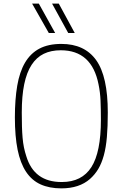

<svg xmlns="http://www.w3.org/2000/svg" viewBox="-20 -1030 676 1058"><path d="M318 8Q252 8 203.5 -14Q155 -36 123.5 -83.5Q92 -131 77 -205Q62 -279 62 -383Q62 -482 75 -558Q88 -634 118 -685Q148 -736 197 -762Q246 -788 318 -788Q446 -788 510 -698.5Q574 -609 574 -410Q574 -333 569 -275Q564 -217 552 -173.5Q540 -130 521.5 -99Q503 -68 476 -44Q417 8 318 8ZM321 -27Q431 -27 483.5 -109Q536 -191 536 -370Q536 -429 534 -475.5Q532 -522 523 -565Q486 -753 315 -753Q261 -753 221 -733.5Q181 -714 154 -672.5Q127 -631 113.5 -566Q100 -501 100 -410Q100 -367 101 -333Q102 -299 104.5 -270.5Q107 -242 112 -217.5Q117 -193 125 -169Q168 -27 319 -27ZM249 -848 157 -1010H194L284 -848ZM356 -848 267 -1010H304L392 -848Z"/></svg>

Font: Tanohe Sans ExtraLight
Style: Regular
Weight: 250
Designer: Village Type and Design LLC & Cristiano Sobral
Foundry: Cooper Hewitt Smithsonian Design Museum
Version: Version 1.00;May 30, 2020;FontCreator 12.0.0.2522 64-bit; tt